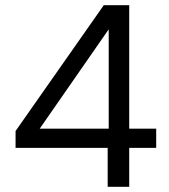

<svg xmlns="http://www.w3.org/2000/svg" viewBox="-20 -720 653 740"><path d="M395 0V-150H40V-215L380 -700H478V-224H582V-150H478V0ZM133 -224H399V-607Z"/></svg>

Font: DM Sans 10pt
Style: Regular
Weight: 400
Version: Version 4.004;gftools[0.9.30]